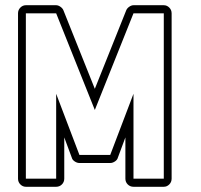

<svg xmlns="http://www.w3.org/2000/svg" viewBox="-20 -715 771 735"><path d="M431 -111Q429 -103 420 -97Q411 -91 402 -91H284Q275 -91 266 -97Q257 -103 255 -111L226 -189V-31Q226 -18 217 -9Q208 0 195 0H79Q67 0 58 -9Q49 -18 49 -31V-664Q49 -677 58 -686Q67 -695 79 -695H195Q203 -695 211.5 -689Q220 -683 223 -675L343 -375L463 -675Q466 -683 474.5 -689Q483 -695 491 -695H607Q619 -695 628 -686Q637 -677 637 -664V-31Q637 -18 628 -9Q619 0 607 0H491Q478 0 469 -9Q460 -18 460 -31V-189ZM491 -356V-31H607V-664H491L343 -294L195 -664H79V-31H195V-356L284 -122H402Z"/></svg>

Font: Lichte PostBus
Style: Regular
Weight: 400
Designer: Peter Wiegel
Version: Version 1.001